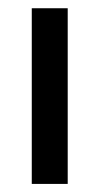

<svg xmlns="http://www.w3.org/2000/svg" viewBox="-20 -455 247 475"><path d="M58.6 0V-434.6H147.5V0Z"/></svg>

Font: Padauk Book
Style: Regular
Weight: 400
Designer: Debbi Hosken, Becca Hirsbrunner Spalinger
Foundry: SIL International
Version: Version 5.000